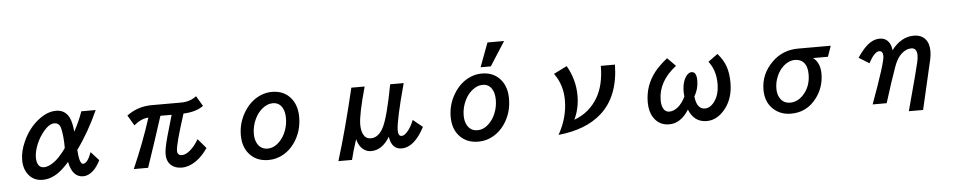

<svg xmlns="http://www.w3.org/2000/svg" viewBox="-48 -1292 9096 1823"><g transform="rotate(-5 4500.0 -380.5)"><path d="M855 -87.9Q824.7 -25.9 785.2 10.3Q739.3 51.3 690.9 51.3Q587.9 51.3 558.1 -97.2Q505.4 -36.6 460.9 -4.4Q384.8 51.3 303.7 51.3Q222.7 51.3 173.8 -6.8Q126 -63.5 126 -151.9Q126 -235.8 167 -326.2Q226.1 -458.5 331.1 -534.2Q409.7 -590.8 487.3 -590.8Q571.8 -590.8 610.8 -514.6Q634.8 -466.3 642.1 -377.9Q690.9 -466.3 726.1 -564.9H862.8Q770 -359.4 655.8 -203.1Q664.1 -66.9 699.7 -66.9Q741.7 -66.9 779.8 -170.9ZM539.1 -232.9Q539.1 -338.4 522.9 -413.6Q510.3 -473.6 459.5 -473.6Q404.8 -473.6 341.3 -388.2Q294.9 -325.7 272.5 -252.9Q257.8 -204.6 257.8 -163.1Q257.8 -120.6 273.9 -94.7Q291 -66.9 325.2 -66.9Q375.5 -66.9 435.1 -114.3Q472.7 -144.5 509.3 -190.9Q539.1 -229 539.1 -232.9Z M1158.2 -486.8Q1264.2 -564.9 1397 -564.9H1675.3Q1763.2 -564.9 1823.2 -612.8L1881.3 -515.1Q1810.5 -463.9 1690.4 -459Q1598.1 -172.9 1598.1 -112.3Q1598.1 -67.4 1642.1 -67.4Q1676.8 -67.4 1717.8 -101.1Q1762.7 -137.7 1802.2 -205.1L1879.4 -114.3Q1826.7 -36.6 1763.7 5.9Q1696.8 50.8 1630.9 50.8Q1567.9 50.8 1529.8 17.1Q1487.3 -20.5 1487.3 -89.8Q1487.3 -139.6 1518.1 -252Q1545.4 -350.6 1577.1 -457H1470.2Q1398.9 -234.4 1311 24.9H1174.3Q1283.7 -225.1 1355 -450.2Q1283.7 -445.8 1216.3 -388.2Z M2544.9 -590.8Q2662.1 -590.8 2728 -506.8Q2781.7 -438.5 2781.7 -330.1Q2781.7 -193.4 2707.5 -86.9Q2664.1 -24.4 2602.5 11.2Q2535.2 50.8 2457 50.8Q2338.4 50.8 2271 -30.8Q2214.8 -99.1 2214.8 -207Q2214.8 -319.3 2272 -418Q2335.9 -527.3 2439 -569.8Q2489.7 -590.8 2544.9 -590.8ZM2543 -482.9Q2489.3 -482.9 2440.4 -441.4Q2398.4 -406.2 2372.1 -351.6Q2338.9 -283.2 2338.9 -208Q2338.9 -155.8 2358.4 -118.7Q2390.6 -58.1 2458 -58.1Q2521 -58.1 2574.7 -114.3Q2611.8 -153.3 2633.3 -208.5Q2655.8 -267.1 2655.8 -330.6Q2655.8 -397 2629.9 -436.5Q2599.6 -482.9 2543 -482.9Z M3116.2 119.1Q3206.5 -170.9 3299.3 -564.9H3426.3Q3353 -303.7 3353 -208.5Q3353 -146.5 3374 -109.9Q3396.5 -69.8 3442.4 -69.8Q3516.6 -69.8 3564 -163.6Q3612.3 -259.3 3669.4 -564.9H3798.3Q3702.6 -213.9 3702.6 -121.1Q3702.6 -66.9 3736.3 -66.9Q3759.8 -66.9 3788.6 -98.6Q3826.2 -139.2 3853 -209L3944.3 -134.8Q3846.7 51.3 3725.6 51.3Q3630.4 51.3 3613.3 -69.8Q3540 51.3 3435.1 51.3Q3377.9 51.3 3338.4 3.9Q3314 -25.9 3302.2 -73.7Q3265.1 36.6 3246.1 119.1Z M4538.6 -650.9 4624.5 -879.9H4782.7L4636.2 -650.9ZM4544.9 -590.8Q4662.1 -590.8 4728 -506.8Q4781.7 -438.5 4781.7 -330.1Q4781.7 -193.4 4707.5 -86.9Q4664.6 -24.9 4602.5 11.2Q4535.2 50.8 4457 50.8Q4338.4 50.8 4271 -30.8Q4214.8 -98.6 4214.8 -207Q4214.8 -319.3 4272 -418Q4335.9 -527.3 4439 -569.8Q4488.8 -590.8 4544.9 -590.8ZM4543 -482.9Q4489.3 -482.9 4440.4 -441.4Q4397.9 -405.8 4372.1 -351.6Q4338.9 -282.7 4338.9 -208Q4338.9 -155.8 4358.4 -118.7Q4390.6 -58.1 4458 -58.1Q4521.5 -58.1 4574.7 -114.3Q4611.8 -152.8 4633.3 -208.5Q4655.8 -266.6 4655.8 -330.6Q4655.8 -396.5 4629.9 -436.5Q4599.6 -482.9 4543 -482.9Z M5812 -564.9Q5806.6 -261.2 5632.3 -106.4Q5483.4 26.9 5220.2 53.2Q5309.1 -103.5 5309.1 -270.5Q5309.1 -417 5228 -527.8L5354 -590.8Q5432.1 -455.1 5432.1 -303.2Q5432.1 -181.6 5382.3 -77.1Q5528.8 -129.9 5607.9 -265.6Q5676.3 -382.3 5677.2 -564.9Z M6790 -581.1Q6845.2 -519 6867.7 -451.2Q6889.6 -386.2 6889.6 -298.8Q6889.6 -138.2 6799.3 -37.1Q6726.1 44.9 6634.3 44.9Q6513.7 44.9 6464.8 -79.1Q6387.2 44.9 6277.3 44.9Q6179.7 44.9 6128.4 -35.2Q6090.8 -93.3 6090.8 -181.2Q6090.8 -339.8 6188.5 -464.4Q6232.9 -520.5 6310.1 -582L6388.7 -502.9Q6214.8 -369.6 6214.8 -189.5Q6214.8 -137.7 6233.4 -106.9Q6252.4 -75.2 6287.6 -75.2Q6328.6 -75.2 6369.6 -107.9Q6410.6 -140.6 6441.9 -205.1Q6439 -230 6439 -249Q6439 -349.1 6482.4 -403.3Q6504.4 -430.2 6530.3 -430.2Q6577.6 -430.2 6577.6 -345.2Q6577.6 -267.1 6536.6 -196.8Q6550.3 -75.2 6627.9 -75.2Q6674.3 -75.2 6711.9 -121.6Q6766.6 -188.5 6766.6 -301.3Q6766.6 -427.7 6698.7 -514.2Z M7868.7 -564.9 7833 -462.9H7691.9Q7757.8 -411.1 7757.8 -308.1Q7757.8 -177.7 7680.7 -77.1Q7587.4 44.9 7438.5 44.9Q7337.9 44.9 7270.5 -17.1Q7195.8 -85.9 7195.8 -203.6Q7195.8 -354 7309.1 -465.3Q7410.6 -564.9 7557.6 -564.9ZM7517.6 -460Q7459.5 -460 7408.7 -415Q7367.7 -378.4 7343.8 -322.8Q7318.8 -265.1 7318.8 -203.6Q7318.8 -150.9 7340.8 -114.7Q7373 -60.1 7438.5 -60.1Q7507.8 -60.1 7562.5 -118.2Q7635.7 -195.3 7635.7 -313.5Q7635.7 -389.6 7600.6 -427.2Q7569.8 -460 7517.6 -460Z M8216.3 24.9Q8357.9 -360.4 8357.9 -423.3Q8357.9 -473.1 8321.8 -473.1Q8277.3 -473.1 8220.2 -367.2L8122.1 -428.2Q8169.9 -499 8210.4 -535.6Q8271.5 -591.3 8336.4 -591.3Q8398.4 -591.3 8428.7 -540.5Q8444.8 -514.2 8449.2 -471.2Q8541.5 -591.3 8661.6 -591.3Q8733.4 -591.3 8772 -545.9Q8807.1 -504.4 8807.1 -431.6Q8807.1 -396 8798.3 -354Q8796.4 -346.7 8720.2 -15.6L8695.3 92.3L8689 119.1H8553.2L8560.5 91.3Q8654.3 -253.4 8672.9 -336.9Q8681.6 -375 8681.6 -401.4Q8681.6 -473.1 8628.4 -473.1Q8568.4 -473.1 8516.6 -414.6Q8486.3 -379.9 8462.4 -314.9Q8411.6 -173.8 8350.1 24.9Z"/></g></svg>

Font: BIZ UDGothic
Style: Bold
Weight: 700
Monospace: yes
Designer: TypeBank Co., Ltd.
Foundry: Morisawa Inc.
Version: Version 1.05